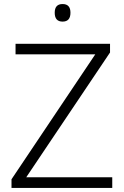

<svg xmlns="http://www.w3.org/2000/svg" viewBox="-20 -931 615 951"><path d="M536 0H37V-43L452 -662H57V-714H525V-671L110 -53H536ZM290 -911Q329 -911 329 -868Q329 -824 290 -824Q251 -824 251 -868Q251 -911 290 -911Z"/></svg>

Font: Noto Sans Thai Looped Light
Style: Regular
Weight: 300
Designer: Sasikarn Vongin, Ben Mitchell
Foundry: The Fontpad Ltd
Version: Version 1.001; ttfautohint (v1.8.4.7-5d5b)